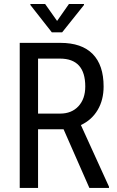

<svg xmlns="http://www.w3.org/2000/svg" viewBox="-20 -921 571 941"><path d="M291.5 -287.6H166.5V0H76.7V-710.9H275.9Q380.4 -710.9 434.1 -656.5Q487.8 -602.1 487.8 -497.1Q487.8 -431.2 458.7 -382.1Q429.7 -333 376.5 -308.1L514.2 -5.9V0H418ZM166.5 -364.3H274.9Q331.1 -364.3 364.5 -400.4Q397.9 -436.5 397.9 -497.1Q397.9 -633.8 273.9 -633.8H166.5ZM259.8 -818.4 317.9 -901.4H391.6V-896.5L284.7 -762.7H233.9L128.9 -896.5V-901.4H201.2Z"/></svg>

Font: Roboto Condensed
Style: Regular
Weight: 400
Designer: Google
Version: Version 2.001047; 2015